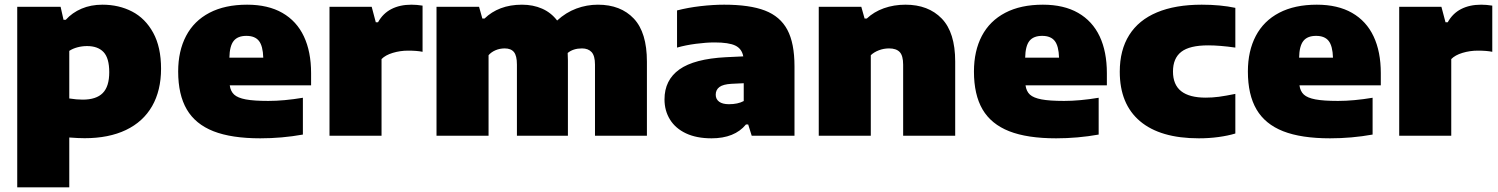

<svg xmlns="http://www.w3.org/2000/svg" viewBox="-20 -579 6392 819"><path d="M53.5 -550H238.5L251 -494.5H260.5Q288 -525 327.8 -542Q367.5 -559 417 -559Q487 -559 543.5 -529.8Q600 -500.5 633.5 -439.2Q667 -378 667 -286Q667 -193 628.8 -126.2Q590.5 -59.5 517.2 -24.5Q444 10.5 341 10.5Q314.5 10.5 275.5 7.5V220H53.5ZM446 -271Q446 -331 421.8 -356.8Q397.5 -382.5 351.5 -382.5Q330.5 -382.5 310.5 -377.2Q290.5 -372 275.5 -362V-159Q306.5 -154 332.5 -154Q390.5 -154 418.2 -182Q446 -210 446 -271Z M1307 -215H960Q963.5 -189.5 978.8 -175.5Q994 -161.5 1028.2 -155Q1062.5 -148.5 1124.5 -148.5Q1191 -148.5 1272 -162V-5Q1182.5 11 1090.5 11Q967.5 11 890.5 -19.2Q813.5 -49.5 776.8 -112.2Q740 -175 740 -274Q740 -361.5 773.8 -425.8Q807.5 -490 873.5 -524.5Q939.5 -559 1034 -559Q1123.5 -559 1184.5 -524Q1245.5 -489 1276.2 -423.8Q1307 -358.5 1307 -267ZM958.5 -333H1103Q1101.5 -383 1084.5 -404.5Q1067.5 -426 1031 -426Q994 -426 976.8 -404.5Q959.5 -383 958.5 -333Z M1385.5 -550H1565.5L1583 -484H1592.5Q1613.5 -522 1649.8 -540.5Q1686 -559 1735 -559Q1757.5 -559 1782.5 -555V-358Q1759 -363 1721 -363Q1687 -363 1655.5 -353.5Q1624 -344 1607.5 -327V0H1385.5Z M2739.5 -316V0H2518V-303.5Q2518 -341 2503.5 -356.8Q2489 -372.5 2462.5 -372.5Q2425 -372.5 2401.5 -353Q2402.5 -333 2402.5 -321.5V0H2185V-303.5Q2185 -341.5 2172.2 -357Q2159.5 -372.5 2133 -372.5Q2111.5 -372.5 2093.2 -364.5Q2075 -356.5 2064 -343.5V0H1842V-550H2023.5L2037.5 -500H2047Q2076 -528.5 2116.2 -543.8Q2156.5 -559 2206.5 -559Q2254 -559 2292.2 -542.2Q2330.5 -525.5 2356.5 -491.5Q2394 -526 2438.5 -542.5Q2483 -559 2530.5 -559Q2627.5 -559 2683.5 -499.8Q2739.5 -440.5 2739.5 -316Z M3369 -296V0H3186.5L3171.5 -48H3162Q3113.5 11 3015 11Q2951 11 2906 -10.2Q2861 -31.5 2837.8 -69.2Q2814.5 -107 2814.5 -155Q2814.5 -237.5 2878 -282.8Q2941.5 -328 3076.5 -335L3150.5 -338.5Q3144.5 -371 3116.8 -384.5Q3089 -398 3028 -398Q2992.5 -398 2948.5 -392.2Q2904.5 -386.5 2868 -376V-534.5Q2914 -546.5 2968 -552.8Q3022 -559 3069 -559Q3178 -559 3243 -534Q3308 -509 3338.5 -452Q3369 -395 3369 -296ZM3152.5 -148V-224L3100 -221.5Q3064.5 -219.5 3048.8 -207.8Q3033 -196 3033 -175Q3033 -156 3047.5 -145.2Q3062 -134.5 3089.5 -134.5Q3127.5 -134.5 3152.5 -148Z M3472.5 -550H3654L3668 -500H3677.5Q3707.5 -528.5 3750.2 -543.8Q3793 -559 3842.5 -559Q3940 -559 3997.2 -499.8Q4054.5 -440.5 4054.5 -316.5V0H3832.5V-303Q3832.5 -341.5 3817.8 -357Q3803 -372.5 3772.5 -372.5Q3749.5 -372.5 3728.8 -364.5Q3708 -356.5 3694.5 -343.5V0H3472.5Z M4701.5 -215H4354.5Q4358 -189.5 4373.2 -175.5Q4388.5 -161.5 4422.8 -155Q4457 -148.5 4519 -148.5Q4585.5 -148.5 4666.5 -162V-5Q4577 11 4485 11Q4362 11 4285 -19.2Q4208 -49.5 4171.2 -112.2Q4134.5 -175 4134.5 -274Q4134.5 -361.5 4168.2 -425.8Q4202 -490 4268 -524.5Q4334 -559 4428.5 -559Q4518 -559 4579 -524Q4640 -489 4670.8 -423.8Q4701.5 -358.5 4701.5 -267ZM4353 -333H4497.5Q4496 -383 4479 -404.5Q4462 -426 4425.5 -426Q4388.5 -426 4371.2 -404.5Q4354 -383 4353 -333Z M4756.5 -273Q4756.5 -365.5 4796.8 -429.5Q4837 -493.5 4915.2 -526.2Q4993.5 -559 5106 -559Q5186 -559 5249.5 -545.5V-376Q5183 -385.5 5133.5 -385.5Q5054.5 -385.5 5019 -358Q4983.5 -330.5 4983.5 -274Q4983.5 -217.5 5018.5 -190Q5053.5 -162.5 5123 -162.5Q5151.5 -162.5 5179.5 -166.2Q5207.5 -170 5249.5 -178.5V-9.5Q5218 0 5177.8 5.5Q5137.5 11 5094 11Q4929.5 11 4843 -62Q4756.5 -135 4756.5 -273Z M5870 -215H5523Q5526.5 -189.5 5541.8 -175.5Q5557 -161.5 5591.2 -155Q5625.5 -148.5 5687.5 -148.5Q5754 -148.5 5835 -162V-5Q5745.5 11 5653.5 11Q5530.5 11 5453.5 -19.2Q5376.5 -49.5 5339.8 -112.2Q5303 -175 5303 -274Q5303 -361.5 5336.8 -425.8Q5370.5 -490 5436.5 -524.5Q5502.5 -559 5597 -559Q5686.5 -559 5747.5 -524Q5808.5 -489 5839.2 -423.8Q5870 -358.5 5870 -267ZM5521.5 -333H5666Q5664.5 -383 5647.5 -404.5Q5630.5 -426 5594 -426Q5557 -426 5539.8 -404.5Q5522.5 -383 5521.5 -333Z M5948.5 -550H6128.5L6146 -484H6155.5Q6176.5 -522 6212.8 -540.5Q6249 -559 6298 -559Q6320.5 -559 6345.5 -555V-358Q6322 -363 6284 -363Q6250 -363 6218.5 -353.5Q6187 -344 6170.5 -327V0H5948.5Z"/></svg>

Font: Encode Sans Semi Expanded Black
Style: Regular
Weight: 900
Width: 6
Designer: Multiple Designers
Foundry: Impallari Type
Version: Version 2.000